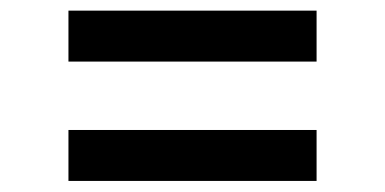

<svg xmlns="http://www.w3.org/2000/svg" viewBox="-20 -462 706 352"><path d="M105.5 -130.3V-223.7H560.4V-130.3ZM105.5 -349.1V-442.5H560.4V-349.1Z"/></svg>

Font: Inter P Medium
Style: Regular
Weight: 500
Designer: Rasmus Andersson
Foundry: rsms
Version: Version 3.018;git-588b23468